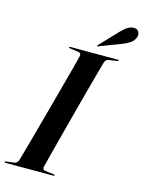

<svg xmlns="http://www.w3.org/2000/svg" viewBox="-143 -967 785 1044"><g transform="rotate(15 249.5 -445.0)"><path d="M200.5 -35Q198.5 -27 201.5 -20.8Q204.5 -14.5 214 -13.5L262 -8Q269 -7 269 -4Q269 0 263 0H-7Q-12.5 0 -12.5 -3.5Q-12.5 -7.5 -6.5 -8L40.5 -13.5Q56.5 -15.5 63 -37Q69.5 -59 83 -107.8Q96.5 -156.5 114 -220.2Q131.5 -284 150.2 -353Q169 -422 186 -485.5Q203 -549 215.8 -596.8Q228.5 -644.5 233.5 -665.5Q236.5 -683.5 218.5 -685.5L171.5 -692Q165 -692.5 165 -696.5Q165 -700 171 -700H439Q444 -700 444 -697Q444 -693.5 437.5 -692.5L387.5 -685Q374.5 -683 367.5 -663Q361.5 -642.5 348.5 -594.5Q335.5 -546.5 318.2 -482.8Q301 -419 282.8 -350Q264.5 -281 247.8 -217Q231 -153 218.5 -104.5Q206 -56 200.5 -35ZM407.5 -848.5Q448 -891.5 479 -890Q498 -889.5 505.5 -876Q513 -862.5 509 -848.5Q501.5 -824 480.8 -810.5Q460 -797 436.5 -788.5L315 -742Q310.5 -740 309.5 -742.5Q308.5 -744.5 312 -748Z"/></g></svg>

Font: Fraunces 144pt S000 SemiBold
Style: Italic
Weight: 600
Italic angle: -16°
Version: Version 1.000; ttfautohint (v1.8.3)